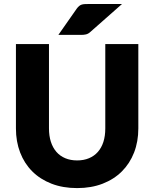

<svg xmlns="http://www.w3.org/2000/svg" viewBox="-20 -954 789 982"><path d="M374.5 -133.5Q408.5 -133.5 435.2 -144.8Q462 -156 480.5 -177Q499 -198 508.8 -228.2Q518.5 -258.5 518.5 -297V-728.5H687.5V-297Q687.5 -230 665.8 -174Q644 -118 603.5 -77.5Q563 -37 505 -14.5Q447 8 374.5 8Q301.5 8 243.5 -14.5Q185.5 -37 145 -77.5Q104.5 -118 83 -174Q61.5 -230 61.5 -297V-728.5H230.5V-297.5Q230.5 -259 240.2 -228.8Q250 -198.5 268.5 -177.2Q287 -156 313.8 -144.8Q340.5 -133.5 374.5 -133.5ZM604 -933.5 442.5 -791Q436.5 -785.5 431 -782.5Q425.5 -779.5 419.5 -778Q413.5 -776.5 406.8 -776Q400 -775.5 391.5 -775.5H278.5L373 -910.5Q379 -918.5 384.8 -923.2Q390.5 -928 397.2 -930.2Q404 -932.5 412.8 -933Q421.5 -933.5 433 -933.5Z"/></svg>

Font: Lato 2
Style: Regular
Weight: 900
Designer: Lukasz Dziedzic with Adam Twardoch and Botio Nikoltchev
Foundry: tyPoland Lukasz Dziedzic
Version: Version 2.015; 2015-08-06; http://www.latofonts.com/